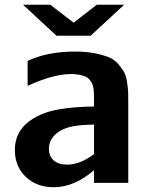

<svg xmlns="http://www.w3.org/2000/svg" viewBox="-20 -763 620 801"><path d="M293 -547.9Q339.4 -547.9 375 -540.8Q410.6 -533.7 434.1 -524.2Q457.5 -514.6 473.6 -495.6Q489.7 -476.6 497.8 -461.9Q505.9 -447.3 510 -420.4Q514.2 -393.6 514.6 -377.9Q515.1 -362.3 515.1 -332V0H372.1V-52.7Q289.6 18.1 204.1 18.1Q132.8 18.1 87.4 -25.4Q42 -68.8 42 -137.2Q42 -223.1 121.1 -270Q168 -297.4 229 -307.4Q290 -317.4 372.1 -318.8V-353Q372.1 -367.2 371.8 -375.5Q371.6 -383.8 369.6 -395.8Q367.7 -407.7 364 -415Q360.4 -422.4 353.5 -430.7Q346.7 -439 336.7 -443.4Q326.7 -447.8 311.5 -450.9Q296.4 -454.1 276.9 -454.1Q202.1 -454.1 95.2 -404.8V-508.8Q176.8 -547.9 293 -547.9ZM287.1 -668.5 383.8 -743.2H498L357.9 -613.8H215.8L76.2 -743.2H189.9ZM372.1 -120.1V-243.2Q324.2 -242.7 289.3 -237.1Q254.4 -231.4 227.1 -214.8Q184.1 -185.5 184.1 -143.1Q184.1 -112.3 203.6 -94.2Q223.1 -76.2 259.8 -76.2Q314.5 -76.2 372.1 -120.1Z"/></svg>

Font: Aurulent Sans
Style: Bold
Weight: 700
Version: Version 2007.05.04